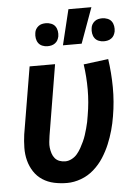

<svg xmlns="http://www.w3.org/2000/svg" viewBox="-54 -799 608 849"><g transform="rotate(-5 250.0 -374.5)"><path d="M210 8Q180 8 152 2Q124 -4 101 -19Q78 -34 63 -57Q48 -80 41 -107Q34 -134 34.5 -163.5Q35 -193 39 -222L89 -520H202L150 -207Q148 -193 146.5 -179.5Q145 -166 146.5 -153.5Q148 -141 152 -128.5Q156 -116 164 -106.5Q172 -97 184 -92.5Q196 -88 210 -88Q224 -88 238.5 -95.5Q253 -103 263 -115Q273 -127 280.5 -140.5Q288 -154 294.5 -168Q301 -182 305.5 -196Q310 -210 314 -224.5Q318 -239 321 -253Q324 -267 326 -282Q336 -339 336 -396Q336 -453 328 -508L438 -522Q447 -460 447.5 -396Q448 -332 437 -268Q432 -237 423.5 -206.5Q415 -176 402.5 -146Q390 -116 372 -88Q354 -60 328.5 -37.5Q303 -15 271.5 -3.5Q240 8 210 8ZM426 -602Q414 -602 403 -606.5Q392 -611 385.5 -620Q379 -629 377 -641Q375 -653 377 -665Q378 -674 382.5 -681.5Q387 -689 394 -694.5Q401 -700 409.5 -702Q418 -704 427 -704Q439 -704 450.5 -699.5Q462 -695 468.5 -686Q475 -677 477 -665Q479 -653 477 -641Q475 -632 471 -624.5Q467 -617 459.5 -611.5Q452 -606 443.5 -604Q435 -602 426 -602ZM176 -602Q164 -602 153 -606.5Q142 -611 135.5 -620Q129 -629 127 -641Q125 -653 127 -665Q128 -674 132.5 -681.5Q137 -689 144 -694.5Q151 -700 159.5 -702Q168 -704 177 -704Q189 -704 200.5 -699.5Q212 -695 218.5 -686Q225 -677 227 -665Q229 -653 227 -641Q225 -632 221 -624.5Q217 -617 209.5 -611.5Q202 -606 193.5 -604Q185 -602 176 -602ZM244 -600 282 -757H384L327 -600Z"/></g></svg>

Font: Iosevka Term Curly
Style: Bold Italic
Weight: 700
Italic angle: -9°
Designer: Belleve Invis
Foundry: Belleve Invis
Version: Version 32.3.0